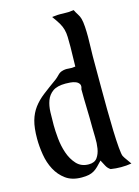

<svg xmlns="http://www.w3.org/2000/svg" viewBox="-115 -816 640 884"><g transform="rotate(-15 205.0 -373.5)"><path d="M222 -746Q248 -750 274 -748.5Q300 -747 326 -751Q331 -740 339.5 -727Q348 -714 351 -702Q355 -687 356.5 -663.5Q358 -640 358 -615Q358 -590 357 -565.5Q356 -541 356 -524Q356 -508 356 -468Q356 -428 356 -377.5Q356 -327 356.5 -271.5Q357 -216 358.5 -168Q360 -120 363 -86Q366 -52 370 -44Q376 -33 384.5 -22Q393 -11 400 0Q387 2 375 3Q363 4 350 4Q338 4 325.5 3Q313 2 301 0Q288 -8 280.5 -22.5Q273 -37 266 -50Q253 -36 243 -26Q233 -16 222 -9.5Q211 -3 197.5 0Q184 3 163 3Q117 3 87.5 -18.5Q58 -40 40.5 -73Q23 -106 16.5 -146Q10 -186 10 -222Q10 -274 19.5 -307.5Q29 -341 48 -366.5Q67 -392 95.5 -414Q124 -436 163 -464Q172 -471 181.5 -481Q191 -491 202 -494Q217 -499 233.5 -497Q250 -495 266 -498Q266 -521 267 -544.5Q268 -568 268 -591Q268 -619 267.5 -638.5Q267 -658 262.5 -674.5Q258 -691 248.5 -707Q239 -723 222 -746ZM100 -263Q100 -237 103.5 -200Q107 -163 118.5 -129Q130 -95 152 -71Q174 -47 210 -47Q238 -47 250.5 -64.5Q263 -82 267 -107Q271 -132 270 -159.5Q269 -187 269 -206Q269 -252 267.5 -298Q266 -344 266 -390Q272 -405 266.5 -414Q261 -423 249.5 -427.5Q238 -432 224.5 -433Q211 -434 202 -434Q162 -434 141 -419Q120 -404 111 -379.5Q102 -355 101 -324.5Q100 -294 100 -263Z"/></g></svg>

Font: Augsburger Schrift CAT
Style: Regular
Weight: 400
Designer: Peter Wiegel nach Roos&Junge Offenbach
Foundry: CAT-Fonts, Peter Wiegel
Version: Version 1.000